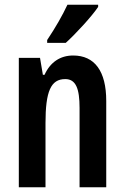

<svg xmlns="http://www.w3.org/2000/svg" viewBox="-20 -786 524 806"><path d="M392 -757V-766H263C242 -721 214 -672 178 -618V-606H256C300 -646 366 -718 392 -757ZM287 -553C233 -553 191 -525 167 -472H160L148 -543H59V0H171V-269C171 -402 193 -454 254 -454C299 -454 314 -413 314 -333V0H426V-362C426 -488 377 -553 287 -553Z"/></svg>

Font: Noto Sans Devanagari ExtraCondensed SemiBold
Style: Regular
Weight: 600
Width: 2
Designer: Jelle Bosma - Monotype Design Team
Foundry: Monotype Imaging Inc.
Version: Version 2.004